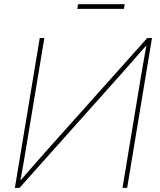

<svg xmlns="http://www.w3.org/2000/svg" viewBox="-20 -912 777 932"><path d="M597.2 0H574.7L666 -551.3Q670.4 -576.7 674.8 -602.1Q679.2 -627.4 683.8 -652.8Q688.5 -678.2 692.9 -703.6H701.2Q678.2 -678.2 656 -652.8Q633.8 -627.4 611.8 -602.1Q589.8 -576.7 566.9 -551.3L74.7 0H52.2L172.9 -727.5H195.3L103.5 -175.3Q99.6 -149.9 95 -124.5Q90.3 -99.1 85.9 -74Q81.5 -48.8 77.1 -23.4H67.9Q90.3 -48.8 112.3 -74Q134.3 -99.1 156.5 -124.5Q178.7 -149.9 201.2 -175.3L694.8 -727.5H717.8ZM585.4 -891.6 581.5 -869.1H355L358.9 -891.6Z"/></svg>

Font: Inter 24pt Thin
Style: Italic
Weight: 250
Italic angle: -9.3988°
Version: Version 4.001;git-66647c0bb